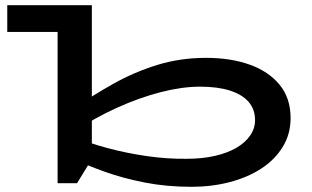

<svg xmlns="http://www.w3.org/2000/svg" viewBox="-20 -706 1204 740"><path d="M8 -583V-686H313V-583ZM774 -483Q869 -483 942 -457Q1015 -431 1057.5 -379.5Q1100 -328 1100 -251Q1100 -189 1069.5 -139.5Q1039 -90 986.5 -56Q934 -22 865 -4Q796 14 718 14Q622 14 538 -2.5Q454 -19 385.5 -43.5Q317 -68 265 -92V-179Q321 -155 393.5 -135.5Q466 -116 545 -104.5Q624 -93 700 -94Q759 -94 807.5 -105Q856 -116 890.5 -136Q925 -156 944 -183.5Q963 -211 963 -243Q963 -285 938 -313.5Q913 -342 866 -357Q819 -372 751 -372Q682 -372 600 -351Q518 -330 431.5 -291Q345 -252 261 -196V-286Q338 -339 418.5 -384Q499 -429 587 -456Q675 -483 774 -483ZM202 0V-686H334V-93L277 0Z"/></svg>

Font: BioRhyme Expanded SemiBold
Style: Regular
Weight: 600
Width: 7
Designer: Aoife Mooney
Foundry: Aoife Mooney Type
Version: Version 1.600;gftools[0.9.33]